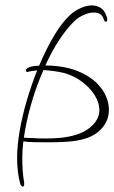

<svg xmlns="http://www.w3.org/2000/svg" viewBox="-20 -524 421 707"><path d="M55 154Q43 113 43 56Q43 14 52 -39.5Q61 -93 78 -151.5Q95 -210 117 -265Q106 -264 97 -262.5Q88 -261 83 -259Q75 -259 75 -265Q75 -270 85.5 -275.5Q96 -281 124 -282Q150 -344 180.5 -395Q211 -446 244 -474Q257 -485 277.5 -494.5Q298 -504 319 -504Q337 -504 352 -494Q367 -484 374 -459Q375 -456 375 -452Q375 -444 370 -444Q365 -444 362 -453Q358 -467 348 -472.5Q338 -478 326 -478Q308 -478 288.5 -469Q269 -460 258 -450Q227 -421 198.5 -377.5Q170 -334 147 -283Q224 -282 276 -258Q328 -234 354.5 -197Q381 -160 381 -119Q381 -73 343.5 -40Q306 -7 225 -2Q209 -1 193.5 -0.5Q178 0 162 0Q134 0 107.5 -0.5Q81 -1 70 -3Q67 -3 66 -4Q64 12 63 27.5Q62 43 62 57Q62 81 63.5 104Q65 127 69 148V154Q69 163 64 163Q59 163 55 154ZM146 -14Q158 -14 172 -14.5Q186 -15 198 -16Q272 -23 309 -52.5Q346 -82 346 -118Q346 -145 329.5 -172Q313 -199 284 -221.5Q255 -244 217 -255Q196 -260 176.5 -262.5Q157 -265 140 -266Q113 -205 94.5 -140Q76 -75 68 -17Q79 -17 100.5 -15.5Q122 -14 146 -14Z"/></svg>

Font: Fuggles
Style: Regular
Weight: 400
Designer: Rob Leuschke
Foundry: Robert E. Leuschke
Version: Version 1.100; ttfautohint (v1.8.3)